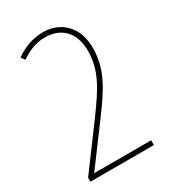

<svg xmlns="http://www.w3.org/2000/svg" viewBox="-178 -816 807 907"><g transform="rotate(-30 225.5 -362.0)"><path d="M44 0H390V-26H80V-27L239 -241C314 -343 370 -425 370 -543C370 -659 296 -724 202 -724C145 -724 94 -704 51 -673L66 -652C103 -678 146 -698 199 -698C280 -698 343 -648 343 -542C343 -436 293 -360 217 -256L44 -22Z"/></g></svg>

Font: Noto Sans Malayalam Condensed Thin
Style: Regular
Weight: 100
Width: 3
Designer: Jelle Bosma - Monotype Design Team
Foundry: Monotype Imaging Inc.
Version: Version 2.104